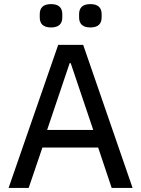

<svg xmlns="http://www.w3.org/2000/svg" viewBox="-20 -917 689 937"><path d="M229 -783C268 -783 284 -802 284 -832V-848C284 -878 268 -897 229 -897C190 -897 174 -878 174 -848V-832C174 -802 190 -783 229 -783ZM421 -783C460 -783 476 -802 476 -832V-848C476 -878 460 -897 421 -897C382 -897 366 -878 366 -848V-832C366 -802 382 -783 421 -783ZM627 0 386 -698H264L22 0H120L187 -197H459L525 0ZM435 -283H210L320 -609H325Z"/></svg>

Font: IBM Plex Devanagari Text
Style: Regular
Weight: 450
Designer: Mike Abbink, Paul van der Laan, Pieter van Rosmalen, Erin McLaughlin
Foundry: Bold Monday
Version: Version 1.0